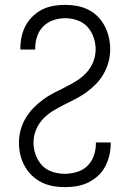

<svg xmlns="http://www.w3.org/2000/svg" viewBox="-20 -763 540 791"><path d="M247 8Q222 8 197.5 3.5Q173 -1 151 -12Q129 -23 111 -40.5Q93 -58 81 -80Q69 -102 63.5 -126.5Q58 -151 58 -175Q58 -202 65 -227.5Q72 -253 85.5 -276Q99 -299 117.5 -318Q136 -337 157 -352.5Q178 -368 201.5 -380Q225 -392 249 -404Q273 -416 295.5 -430Q318 -444 336 -463.5Q354 -483 364 -508Q374 -533 374 -560Q374 -585 365.5 -609.5Q357 -634 340 -652.5Q323 -671 298.5 -679.5Q274 -688 249 -688Q224 -688 200 -680Q176 -672 158.5 -654.5Q141 -637 133 -613Q125 -589 125 -564V-559H64V-566Q64 -590 69.5 -614Q75 -638 86.5 -659Q98 -680 116 -697Q134 -714 155.5 -724.5Q177 -735 201 -739Q225 -743 249 -743Q273 -743 297.5 -738.5Q322 -734 344 -723Q366 -712 383.5 -694Q401 -676 412 -654.5Q423 -633 428.5 -608.5Q434 -584 434 -560Q434 -533 427 -507.5Q420 -482 407 -459Q394 -436 375.5 -417Q357 -398 335.5 -382.5Q314 -367 290.5 -355Q267 -343 243 -331Q219 -319 196.5 -305Q174 -291 156 -271.5Q138 -252 128 -227Q118 -202 118 -176Q118 -150 127 -125Q136 -100 153.5 -81.5Q171 -63 196 -55Q221 -47 247 -47Q272 -47 297 -54.5Q322 -62 340 -79.5Q358 -97 366.5 -121.5Q375 -146 375 -171V-176H436V-169Q436 -144 430 -120.5Q424 -97 412.5 -75.5Q401 -54 382.5 -37.5Q364 -21 342 -10.5Q320 0 295.5 4Q271 8 247 8Z"/></svg>

Font: Iosevka Fixed Light
Style: Regular
Weight: 300
Monospace: yes
Designer: Belleve Invis
Foundry: Belleve Invis
Version: Version 32.3.0